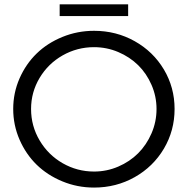

<svg xmlns="http://www.w3.org/2000/svg" viewBox="-20 -846 853 872"><path d="M251 -826.2H562V-772.9H251ZM407.2 -706.1Q507.8 -706.1 591.8 -658.9Q675.8 -611.8 724.4 -530.3Q772.9 -448.7 772.9 -351.1Q772.9 -252.9 724.4 -170.9Q675.8 -88.9 591.8 -41.5Q507.8 5.9 407.2 5.9Q331.5 5.9 263.4 -22.2Q195.3 -50.3 146.5 -97.9Q97.7 -145.5 68.8 -211.7Q40 -277.8 40 -351.1Q40 -424.3 68.8 -490Q97.7 -555.7 146.5 -603Q195.3 -650.4 263.4 -678.2Q331.5 -706.1 407.2 -706.1ZM407.2 -631.8Q330.6 -631.8 264.6 -594.5Q198.7 -557.1 159.9 -492.2Q121.1 -427.2 121.1 -351.1Q121.1 -273.9 159.9 -208.3Q198.7 -142.6 264.6 -104.7Q330.6 -66.9 407.2 -66.9Q464.8 -66.9 517.1 -89.4Q569.3 -111.8 607.4 -149.9Q645.5 -188 668.2 -240.5Q690.9 -293 690.9 -351.1Q690.9 -408.2 668.2 -460.4Q645.5 -512.7 607.4 -550Q569.3 -587.4 517.1 -609.6Q464.8 -631.8 407.2 -631.8Z"/></svg>

Font: Montserrat-Arabic Light
Style: Regular
Weight: 300
Designer: Mohamed Gaber
Foundry: Kief Type Foundry
Version: Version 5.008;PS 005.008;hotconv 1.0.88;makeotf.lib2.5.64775